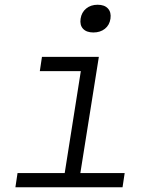

<svg xmlns="http://www.w3.org/2000/svg" viewBox="-20 -790 640 810"><path d="M45 0 54 -60H253L321 -490H148L157 -550H397L319 -60H506L497 0ZM374 -653Q345 -653 330.5 -668.5Q316 -684 320 -711Q324 -738 343.5 -754Q363 -770 392 -770Q421 -770 435.5 -754Q450 -738 446 -711Q442 -684 422.5 -668.5Q403 -653 374 -653Z"/></svg>

Font: NKDuy Mono ExtraLight
Style: Italic
Weight: 200
Italic angle: -9°
Monospace: yes
Designer: NKDuy
Foundry: NKDuy
Version: Version 2.251; ttfautohint (v1.8.4.7-5d5b)